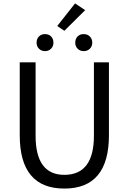

<svg xmlns="http://www.w3.org/2000/svg" viewBox="-20 -1102 761 1135"><path d="M96.7 -302.7V-733.4H190.4V-299.8Q190.4 -68.4 360.4 -68.4Q535.2 -68.4 535.2 -299.8V-733.4H624V-302.7Q624 12.7 360.4 12.7Q96.7 12.7 96.7 -302.7ZM196.3 -849.6Q196.3 -872.1 210 -886.2Q223.6 -900.4 246.1 -900.4Q268.6 -900.4 282.2 -886.2Q295.9 -872.1 295.9 -849.6Q295.9 -828.1 281.7 -814Q267.6 -799.8 246.1 -799.8Q224.6 -799.8 210.4 -814Q196.3 -828.1 196.3 -849.6ZM318.4 -948.2 423.8 -1082 483.4 -1042 360.4 -919.9ZM474.6 -799.8Q453.1 -799.8 439 -814Q424.8 -828.1 424.8 -849.6Q424.8 -872.1 438.5 -886.2Q452.1 -900.4 474.6 -900.4Q497.1 -900.4 511.2 -886.2Q525.4 -872.1 525.4 -849.6Q525.4 -828.1 511.2 -814Q497.1 -799.8 474.6 -799.8Z"/></svg>

Font: irohakakuC Regular
Style: Regular
Weight: 400
Designer: [Source Han Sans]
Ryoko NISHIZUKA Ë•øÂ°öÊ∂ºÂ≠ê (kana & ideographs); Paul D. Hunt (Latin, Greek & Cyrillic); Wenlong ZHAN
Version: Version 1.001.20160904